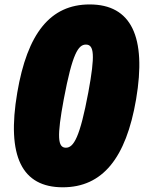

<svg xmlns="http://www.w3.org/2000/svg" viewBox="-20 -816 641 848"><path d="M257.3 11.2C432.1 11.2 536.6 -116.7 581.1 -377.4C627.9 -652.8 560.1 -796.4 376 -796.4C201.7 -796.4 100.6 -668 56.2 -406.7C8.3 -125 77.1 11.2 257.3 11.2ZM271 -163.6C234.4 -163.6 231 -212.9 261.7 -377.9C299.8 -580.1 325.7 -619.1 359.4 -619.1C395.5 -619.1 400.9 -574.7 370.1 -408.2C333 -210 305.7 -163.6 271 -163.6Z"/></svg>

Font: Decalotype Black Italic
Style: Regular
Weight: 900
Italic angle: -10°
Designer: Alfredo Marco Pradil
Foundry: Alfredo Marco Pradil
Version: Version 1.0